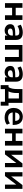

<svg xmlns="http://www.w3.org/2000/svg" viewBox="2578 -3168 723 5920"><g transform="rotate(90 2940.0 -208.5)"><path d="M76.2 -539.1H220.5V-330.8H451.4V-539.1H595.7V0H451.4V-220H220.5V0H76.2Z M725.6 -162.8Q725.6 -219.5 754.8 -252.9Q783.9 -286.4 850.5 -301.6Q917 -316.9 1032 -316.9H1094V-242.4H1033Q968.8 -242.4 931.3 -234.6Q893.8 -226.8 877.1 -210.4Q860.4 -194.1 860.4 -166Q860.4 -130.6 885.6 -110Q910.9 -89.4 953.9 -89.4Q990 -89.4 1017.9 -104.2Q1045.9 -119.1 1061 -146.6Q1076.2 -174.1 1076.2 -209.2V-349.1Q1076.2 -397.9 1051.8 -419.8Q1027.3 -441.7 971.4 -441.7Q921.6 -441.7 873.8 -427.5Q825.9 -413.3 781.7 -385.7L741.9 -484.9Q783.9 -513.2 849.4 -531.1Q914.8 -549.1 978 -549.1Q1095.9 -549.1 1153.9 -495.8Q1211.9 -442.6 1211.9 -333.7V0H1077.6V-111.6H1087.9Q1075.4 -54.9 1031.6 -22.1Q987.8 10.7 923.6 10.7Q866.7 10.7 821.4 -11.6Q776.1 -33.9 750.9 -73.6Q725.6 -113.3 725.6 -162.8Z M1367.2 -539.1H1882.8V0H1738.5V-428H1511.5V0H1367.2Z M2012.7 -162.8Q2012.7 -219.5 2041.9 -252.9Q2071 -286.4 2137.6 -301.6Q2204.1 -316.9 2319.1 -316.9H2381.1V-242.4H2320.1Q2255.9 -242.4 2218.4 -234.6Q2180.9 -226.8 2164.2 -210.4Q2147.5 -194.1 2147.5 -166Q2147.5 -130.6 2172.7 -110Q2198 -89.4 2241 -89.4Q2277.1 -89.4 2305.1 -104.2Q2333 -119.1 2348.1 -146.6Q2363.3 -174.1 2363.3 -209.2V-349.1Q2363.3 -397.9 2338.9 -419.8Q2314.5 -441.7 2258.5 -441.7Q2208.7 -441.7 2160.9 -427.5Q2113 -413.3 2068.8 -385.7L2029.1 -484.9Q2071 -513.2 2136.5 -531.1Q2201.9 -549.1 2265.1 -549.1Q2383.1 -549.1 2441 -495.8Q2499 -442.6 2499 -333.7V0H2364.7V-111.6H2375Q2362.5 -54.9 2318.7 -22.1Q2274.9 10.7 2210.7 10.7Q2153.8 10.7 2108.5 -11.6Q2063.2 -33.9 2038 -73.6Q2012.7 -113.3 2012.7 -162.8Z M2605.7 -109.9H2667.7Q2698.7 -159.4 2712.6 -223.8Q2726.6 -288.1 2726.6 -384V-539.1H3151.6V-109.9H3239.5V132.8H3118.2V0H2728.5V132.8H2605.7ZM3017.3 -108.4V-429.4H2848.6V-351.8Q2848.6 -283.2 2835.4 -217.8Q2822.3 -152.3 2798.1 -108.4Z M3308.6 -269.5Q3308.6 -352.1 3343 -415.6Q3377.4 -479.2 3439.9 -514.5Q3502.4 -549.8 3582.5 -549.8Q3658.4 -549.8 3715.2 -516.4Q3772 -482.9 3802.2 -420.3Q3832.5 -357.7 3832.5 -273.4V-237.3H3426.5V-315.4H3729L3712.9 -274.2Q3712.2 -365.2 3681.9 -407.5Q3651.6 -449.7 3586.7 -449.7Q3515.9 -449.7 3481.1 -405.2Q3446.3 -360.6 3446.3 -269.3Q3446.3 -182.6 3487.9 -140.4Q3529.5 -98.1 3614.7 -98.1Q3663.3 -98.1 3707 -112.7Q3750.7 -127.2 3782.7 -153.6L3825 -59.3Q3787.8 -26.4 3731.3 -7.8Q3674.8 10.7 3609.9 10.7Q3468 10.7 3388.3 -63.2Q3308.6 -137.2 3308.6 -269.5Z M3950.2 -539.1H4094.5V-330.8H4325.4V-539.1H4469.7V0H4325.4V-220H4094.5V0H3950.2Z M4622.1 -539.1H4754.2V-138.9H4715.1L5019 -539.1H5136.7V0H5005.4V-400.1H5045.2L4741.2 0H4622.1Z M5289.1 -539.1H5421.1V-138.9H5382.1L5686 -539.1H5803.7V0H5672.4V-400.1H5712.2L5408.2 0H5289.1Z"/></g></svg>

Font: Min Sans VF VF
Style: Regular
Weight: 400
Designer: Jinseong-Kim, NotoSansCJK, Nunito
Foundry: Jinseong-Kim
Version: Version 1.420;Glyphs 3.1.2 (3151)